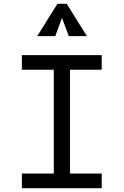

<svg xmlns="http://www.w3.org/2000/svg" viewBox="-20 -990 650 1010"><path d="M515 -700H95V-623H263V-77H95V0H515V-77H348V-623H515ZM437 -800 331 -970H282L176 -800H271L306 -896L342 -800Z"/></svg>

Font: Necto Mono
Style: Regular
Weight: 400
Designer: Marco Condello
Foundry: Collletttivo
Version: Version 1.300;Glyphs 3.2 (3217)